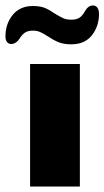

<svg xmlns="http://www.w3.org/2000/svg" viewBox="-50 -682 382 702"><path d="M60 -448H242V0H60ZM125 -549Q108 -560 96.5 -565Q85 -570 70 -570Q52 -570 41 -562.5Q30 -555 21 -540Q15 -531 7 -526Q-1 -521 -9 -521Q-18 -521 -24 -528Q-30 -535 -30 -549Q-30 -595 -3.5 -627.5Q23 -660 70 -660Q97 -660 114 -653Q131 -646 151 -632Q169 -621 181 -615.5Q193 -610 211 -610Q230 -610 241 -617.5Q252 -625 260 -640Q272 -662 290 -662Q300 -662 306 -654Q312 -646 312 -631Q312 -586 286 -553Q260 -520 211 -520Q183 -520 164.5 -527.5Q146 -535 125 -549Z"/></svg>

Font: Gold Bold
Style: Regular
Weight: 400
Designer: jaiki
Version: Version 1.000